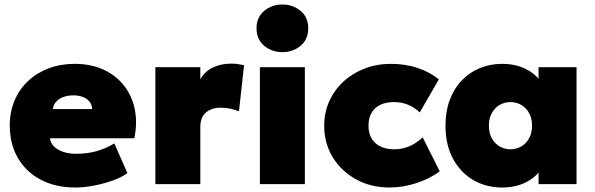

<svg xmlns="http://www.w3.org/2000/svg" viewBox="-20 -819 2647 854"><path d="M314.5 15Q227 15 161.5 -19.5Q96 -54 59.8 -116Q23.5 -178 23.5 -261Q23.5 -321.5 44.8 -371.8Q66 -422 104.8 -458.5Q143.5 -495 196.2 -515Q249 -535 312.5 -535Q383.5 -535 438.8 -510Q494 -485 530 -440.2Q566 -395.5 579 -335.2Q592 -275 577.5 -204H202.5Q204.5 -183.5 219.8 -168Q235 -152.5 260.5 -143.8Q286 -135 318.5 -135Q366 -135 407 -146Q448 -157 488.5 -181L546.5 -49Q523.5 -31.5 484 -17Q444.5 -2.5 399.5 6.2Q354.5 15 314.5 15ZM215.5 -334H389.5Q389.5 -361 366.5 -378Q343.5 -395 306.5 -395Q268.5 -395 243.2 -378Q218 -361 215.5 -334Z M671 0V-520H871V-466Q890.5 -501.5 927 -518.8Q963.5 -536 1007.5 -536Q1026 -536 1039.2 -533.8Q1052.5 -531.5 1065.5 -529L1043 -324Q1024.5 -331.5 1003.2 -335.8Q982 -340 961 -340Q922 -340 896.5 -319Q871 -298 871 -253V0Z M1136 0V-520H1336V0ZM1236 -587Q1189.5 -587 1155.2 -615.2Q1121 -643.5 1121 -693Q1121 -742.5 1155.2 -770.8Q1189.5 -799 1236 -799Q1282.5 -799 1316.8 -770.8Q1351 -742.5 1351 -693Q1351 -643.5 1316.8 -615.2Q1282.5 -587 1236 -587Z M1713 15Q1630 15 1564.2 -21Q1498.5 -57 1460.2 -119.2Q1422 -181.5 1422 -260Q1422 -318.5 1444.5 -368.5Q1467 -418.5 1507.5 -456Q1548 -493.5 1602 -514.2Q1656 -535 1719 -535Q1781.5 -535 1835.5 -517.5Q1889.5 -500 1932 -466L1847 -319Q1821.5 -343 1792.8 -354Q1764 -365 1733 -365Q1697 -365 1671.5 -352.8Q1646 -340.5 1632.5 -317Q1619 -293.5 1619 -260Q1619 -210.5 1649.5 -182.8Q1680 -155 1734 -155Q1768.5 -155 1799.8 -168Q1831 -181 1860 -208L1936 -57Q1891 -23.5 1831.2 -4.2Q1771.5 15 1713 15Z M2213.5 15Q2142 15 2085 -18.2Q2028 -51.5 1994.8 -113.2Q1961.5 -175 1961.5 -260Q1961.5 -324 1980.5 -374.8Q1999.5 -425.5 2033.8 -461.2Q2068 -497 2114 -516Q2160 -535 2213.5 -535Q2282.5 -535 2333.2 -504.2Q2384 -473.5 2402.5 -421L2375.5 -378V-520H2544.5V0H2375.5V-142L2402.5 -99Q2384 -46.5 2333.2 -15.8Q2282.5 15 2213.5 15ZM2250.5 -155Q2277 -155 2298.8 -167.8Q2320.5 -180.5 2333.5 -204Q2346.5 -227.5 2346.5 -260Q2346.5 -292.5 2333.5 -316Q2320.5 -339.5 2298.8 -352.2Q2277 -365 2250.5 -365Q2224 -365 2202.2 -352.2Q2180.5 -339.5 2167.5 -316Q2154.5 -292.5 2154.5 -260Q2154.5 -227.5 2167.5 -204Q2180.5 -180.5 2202.2 -167.8Q2224 -155 2250.5 -155Z"/></svg>

Font: Geologica Cursive Black
Style: Regular
Weight: 900
Designer: Sindre Bremnes, Frode Helland
Foundry: Monokrom Skriftforlag AS
Version: Version 1.010;gftools[0.9.28]